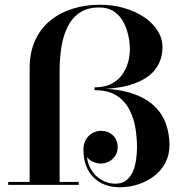

<svg xmlns="http://www.w3.org/2000/svg" viewBox="-20 -780 774 810"><path d="M105 0V-491Q105 -558 127.8 -608.5Q150.5 -659 191.2 -692.5Q232 -726 286 -743Q340 -760 401.5 -760Q456 -760 504 -746Q552 -732 588.2 -707.5Q624.5 -683 645 -650.5Q665.5 -618 665.5 -581Q665.5 -528 635.8 -488.2Q606 -448.5 542.8 -426.2Q479.5 -404 379 -404V-411.5Q423 -411.5 451.8 -427.2Q480.5 -443 497.2 -467.5Q514 -492 521 -519.8Q528 -547.5 528 -571.5Q528 -598.5 521.5 -629.2Q515 -660 500.5 -687.2Q486 -714.5 461 -731.5Q436 -748.5 398.5 -748.5Q349.5 -748.5 317 -727Q284.5 -705.5 265.8 -668Q247 -630.5 239.2 -582.5Q231.5 -534.5 231.5 -481V0ZM14.5 0V-12.5H312V0ZM485.5 10Q416 10 374 -32.2Q332 -74.5 332 -149Q332 -184.5 354 -206.2Q376 -228 407.5 -228Q436 -228 456.2 -209Q476.5 -190 476.5 -158.5Q476.5 -138.5 466.2 -122.8Q456 -107 439.5 -98.5Q423 -90 404.5 -90Q389.5 -90 373.2 -97.2Q357 -104.5 345.2 -118Q333.5 -131.5 333 -149H344.5Q344.5 -100 362.5 -68.2Q380.5 -36.5 408.5 -20.8Q436.5 -5 466 -5Q495.5 -5 513.8 -20Q532 -35 541.5 -58.5Q551 -82 554.5 -109Q558 -136 558 -160Q558 -195.5 551.8 -236.8Q545.5 -278 527.2 -315Q509 -352 473.5 -375.8Q438 -399.5 379 -399.5V-407Q469.5 -407 530.5 -388Q591.5 -369 627.5 -336Q663.5 -303 679.2 -259.8Q695 -216.5 695 -167.5Q695 -126 677.5 -93Q660 -60 630.2 -37.2Q600.5 -14.5 563 -2.2Q525.5 10 485.5 10Z"/></svg>

Font: Bodoni Moda 18pt SemiBold
Style: Regular
Weight: 600
Designer: Owen Earl
Foundry: indestructible type
Version: Version 2.005